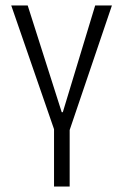

<svg xmlns="http://www.w3.org/2000/svg" viewBox="-20 -680 449 700"><path d="M177 0V-209L21 -660H81L205 -271H209L327 -660H388L234 -206V0Z"/></svg>

Font: Bricolage Grotesque 12pt Condensed ExtraLight
Style: Regular
Weight: 200
Width: 3
Designer: Mathieu Triay
Foundry: Atelier Triay
Version: Version 1.001; ttfautohint (v1.8.4.7-5d5b);gftools[0.9.33.de